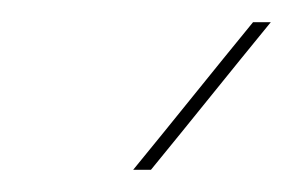

<svg xmlns="http://www.w3.org/2000/svg" viewBox="-20 -632 264 173"><path d="M100 -479H116Q143 -512 170 -545.5Q197 -579 224 -612H208Q181 -579 154 -545.5Q127 -512 100 -479Z"/></svg>

Font: Josefin Slab Thin Thin
Style: Italic
Weight: 250
Italic angle: -12°
Version: Version 2.000